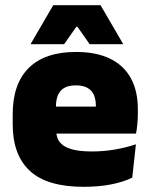

<svg xmlns="http://www.w3.org/2000/svg" viewBox="-20 -708 580 741"><path d="M303 13Q161.5 13 95.2 -48.5Q29 -110 29 -228.5V-267Q29 -384.5 91.2 -446Q153.5 -507.5 273 -507.5Q352.5 -507.5 405.5 -481.2Q458.5 -455 485.2 -405.8Q512 -356.5 512 -287V-271.5Q512 -251.5 510.2 -230.8Q508.5 -210 505 -192.5H346.5Q348.5 -223 349.2 -250Q350 -277 350 -298.5Q350 -324.5 342 -342.2Q334 -360 317 -369.2Q300 -378.5 273 -378.5Q232.5 -378.5 214.2 -357.5Q196 -336.5 196 -298V-253.5L197 -234.5V-203.5Q197 -188 202.5 -173.5Q208 -159 222.8 -147.8Q237.5 -136.5 264.8 -130Q292 -123.5 335.5 -123.5Q380 -123.5 422.5 -130.8Q465 -138 504.5 -151L490.5 -22.5Q456 -5.5 408.2 3.8Q360.5 13 303 13ZM469.5 -192.5H122.5V-296.5H469.5ZM99 -539.5 185.5 -688H368L454.5 -539.5V-537.5H326L279 -604.5H274.5L227.5 -537.5H99Z"/></svg>

Font: Anek Malayalam Medium ExtraBold
Style: Regular
Weight: 800
Version: Version 1.003